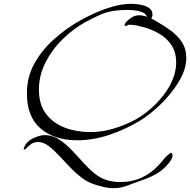

<svg xmlns="http://www.w3.org/2000/svg" viewBox="-20 -701 996 1006"><path d="M384 34Q266 34 193.5 -27Q121 -88 121 -212Q121 -296 158.5 -365Q196 -434 256 -489Q316 -544 383 -584Q423 -608 471.5 -630Q520 -652 571 -666.5Q622 -681 669 -681Q687 -681 713 -677Q739 -673 759 -660.5Q779 -648 779 -624Q779 -619 777 -613.5Q775 -608 773 -603Q788 -597 798 -590Q836 -569 872.5 -542.5Q909 -516 932.5 -481Q956 -446 956 -397Q956 -392 956 -387Q956 -382 955 -377Q950 -333 925 -287.5Q900 -242 863.5 -199.5Q827 -157 786.5 -122.5Q746 -88 709 -66Q637 -23 553 5.5Q469 34 384 34ZM452 -9Q515 -9 578 -28Q641 -47 696 -78Q733 -99 769.5 -131Q806 -163 836.5 -202Q867 -241 885 -285Q903 -329 903 -374Q903 -426 880 -462Q857 -498 819 -521.5Q781 -545 735 -558Q716 -563 696 -567.5Q676 -572 656 -571H650Q647 -565 640 -565Q639 -565 636 -566Q633 -567 633 -569Q633 -577 642 -586.5Q651 -596 662 -604Q673 -612 679 -615Q693 -621 707 -621Q728 -621 750 -613Q744 -630 724.5 -637.5Q705 -645 683 -647Q661 -649 646 -649Q636 -649 625 -648.5Q614 -648 603 -647Q550 -643 512.5 -627Q475 -611 429 -586Q366 -552 310 -497.5Q254 -443 219 -375Q184 -307 184 -231Q184 -153 221.5 -104Q259 -55 320 -32Q381 -9 452 -9ZM575 285Q550 285 524.5 279Q499 273 474 265Q437 253 404.5 227.5Q372 202 342.5 170.5Q313 139 285.5 110Q258 81 232 62Q206 43 180 43Q159 43 144.5 53Q130 63 121 73Q112 83 106 83Q104 83 104 81Q104 76 108.5 66.5Q113 57 116 53Q131 33 161 20Q191 7 216 7Q250 7 280.5 24.5Q311 42 339.5 69.5Q368 97 395 127.5Q422 158 449.5 185Q477 212 505 228Q528 241 556 247Q584 253 610 253Q732 253 816 159Q830 143 844 126.5Q858 110 877 99Q884 103 884 113Q884 124 875.5 138Q867 152 859 160Q832 192 796.5 211.5Q761 231 722 244Q687 256 650 270.5Q613 285 575 285Z"/></svg>

Font: Beau Rivage
Style: Regular
Weight: 400
Designer: Robert E. Leuschke
Foundry: Robert E. Leuschke
Version: Version 1.010; ttfautohint (v1.8.3)